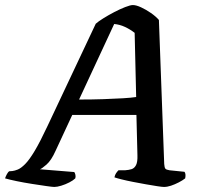

<svg xmlns="http://www.w3.org/2000/svg" viewBox="-57 -740 801 760"><path d="M158 0Q151 0 126.5 -3.5Q102 -7 70 -12Q38 -17 9 -23Q-20 -29 -37 -34Q-34 -43 -29.5 -51Q-25 -59 -21 -62L-8 -63Q1 -64 13.5 -69Q26 -74 42.5 -90.5Q59 -107 80.5 -143Q102 -179 131 -241L322 -646Q332 -655 352 -667.5Q372 -680 395 -692Q418 -704 438.5 -712Q459 -720 469 -720Q482 -720 501.5 -711Q521 -702 540.5 -688.5Q560 -675 572 -661L593 -91Q594 -77 597.5 -72.5Q601 -68 614 -66L673 -60Q676 -57 677 -50.5Q678 -44 676 -34Q666 -26 650.5 -18Q635 -10 620 -5Q605 0 592 0Q585 0 565.5 -3Q546 -6 520.5 -10.5Q495 -15 469.5 -20Q444 -25 424 -30Q404 -35 396 -38Q398 -48 402.5 -54.5Q407 -61 412 -66H438Q453 -67 464 -70.5Q475 -74 481.5 -86.5Q488 -99 487 -126L483 -285H229L163 -143Q146 -105 127 -88.5Q108 -72 101 -70L237 -59Q240 -55 241.5 -48Q243 -41 241 -34Q233 -26 217.5 -18Q202 -10 185.5 -5Q169 0 158 0ZM256 -346Q308 -346 352 -347.5Q396 -349 429.5 -351Q463 -353 482 -356L476 -610Q458 -624 437.5 -633.5Q417 -643 395 -645Z"/></svg>

Font: Texturina Medium 12pt SemiBold
Style: Italic
Weight: 600
Italic angle: -11°
Version: Version 1.002